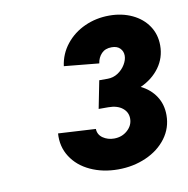

<svg xmlns="http://www.w3.org/2000/svg" viewBox="-59 -953 560 572"><g transform="rotate(-10 220.5 -667.0)"><path d="M96.2 -575.7 209.5 -569.3Q210 -551.8 224.6 -541.7Q239.3 -531.7 258.3 -531.7Q282.2 -531.7 298.8 -546.6Q315.4 -561.5 315.4 -582Q315.4 -601.6 299.8 -614Q284.2 -626.5 256.8 -626.5H228L244.6 -710.4H270Q287.1 -710.4 301.3 -719.7Q315.4 -729 323.7 -742.9Q332 -756.8 332 -769.5Q332 -782.7 323.2 -791.7Q314.5 -800.8 297.9 -800.8Q278.3 -800.8 267.1 -789.1Q255.9 -777.3 253.4 -759.8L147.9 -770Q152.8 -806.6 175.5 -835.2Q198.2 -863.8 232.7 -879.4Q267.1 -895 307.1 -895Q345.2 -895 376 -880.6Q406.7 -866.2 424.1 -840.3Q441.4 -814.5 441.4 -781.2Q441.4 -744.1 420.2 -714.8Q398.9 -685.5 362.8 -669.4Q391.6 -655.3 407.7 -630.6Q423.8 -606 423.8 -573.7Q423.8 -534.7 400.9 -503.9Q377.9 -473.1 339.1 -456.1Q300.3 -439 254.4 -439Q208 -439 170.7 -456.3Q133.3 -473.6 113.3 -504.9Q93.3 -536.1 96.2 -575.7Z"/></g></svg>

Font: Reddit Sans Vanilla ExtraBold
Style: Italic
Weight: 800
Italic angle: -11.25°
Designer: Stephen Hutchings
Version: Version 1.013